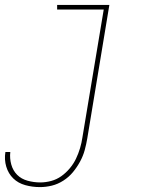

<svg xmlns="http://www.w3.org/2000/svg" viewBox="-43 -540 663 783"><path d="M120 223Q89 223 60 215Q31 207 11 187.5Q-9 168 -17.5 139.5Q-26 111 -21 80H-1Q-4 106 3 131Q10 156 27 173Q44 190 69.5 197Q95 204 121 204Q143 204 165.5 198Q188 192 207 178.5Q226 165 241.5 146.5Q257 128 267 107Q277 86 283.5 64Q290 42 293 21L380 -501H190V-520H403L313 24Q309 48 302.5 72Q296 96 283.5 119Q271 142 254.5 162Q238 182 215.5 196.5Q193 211 168.5 217Q144 223 120 223Z"/></svg>

Font: Iosevka Thin Extended
Style: Italic
Weight: 100
Width: 7
Italic angle: -9°
Monospace: yes
Designer: Belleve Invis
Foundry: Belleve Invis
Version: Version 32.5.0; ttfautohint (v1.8.4)